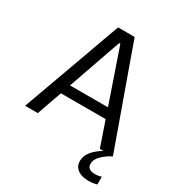

<svg xmlns="http://www.w3.org/2000/svg" viewBox="-211 -851 1113 1197"><g transform="rotate(30 345.0 -252.5)"><path d="M29.5 0Q50.5 -57.5 73.2 -121Q96 -184.5 117 -241.5L205.5 -486.5Q229 -552.5 248.2 -605.8Q267.5 -659 287.5 -713H406.5Q426 -657.5 445 -604.8Q464 -552 487.5 -486L575.5 -240.5Q596.5 -181.5 618.8 -119.2Q641 -57 661.5 0H567.5Q552.5 -43.5 536.8 -89.2Q521 -135 506 -179H184Q168 -134.5 152.2 -89Q136.5 -43.5 121 0ZM211 -257Q210 -253.5 208.5 -250H481.5L480.5 -253.5L350.5 -631.5H342ZM606.5 208Q553 208 525 185.5Q497 163 497 126.5Q497 55.5 598.5 -3.5V-21.5L642 -25L661 0Q620 20.5 591.5 49.5Q563 78.5 563 108Q563 130 577.8 140.8Q592.5 151.5 617 151.5Q634 151.5 646 149Q658 146.5 665 144V199.5Q654 203 638.2 205.5Q622.5 208 606.5 208Z"/></g></svg>

Font: Commissioner
Style: Regular
Weight: 400
Designer: Kostas Bartsokas
Foundry: Kostas Bartsokas
Version: Version 1.000; ttfautohint (v1.8.3)